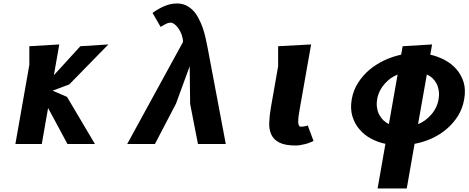

<svg xmlns="http://www.w3.org/2000/svg" viewBox="-20 -810 2640 1080"><path d="M66.5 0H215L250.5 -202.5L359.5 0H514L357 -265L276 -300L369.5 -335L589.5 -560L432 -550L283 -387L313.5 -560L145 -550V-445Z M1093.5 0H1250L1147 -546Q1142.5 -571 1135 -602.5Q1128.5 -631 1118.5 -658.5Q1110 -682.5 1095.5 -709.5Q1083 -733.5 1065.5 -751.5Q1048.5 -769 1026 -780Q1003.5 -790.5 975.5 -790.5Q941.5 -790.5 907 -776.5Q872 -762 838 -737.5L883.5 -658.5Q893 -664.5 902 -669.5Q910 -674.5 916 -677Q923 -680 928.5 -681.5Q936.5 -682.5 941.5 -682.5Q950 -682.5 961.5 -674Q973 -665 983.5 -650.5Q994 -635.5 1001.5 -616Q1009 -594 1009.5 -574L695.5 0H851.5L970 -227L1047 -437.5L1049.5 -226Z M1544.5 -437 1504 -206.5Q1496 -162.5 1494.5 -122Q1492.5 -83 1506 -53.5Q1518.5 -25 1551.5 -8Q1584 8.5 1643.5 8.5Q1654.5 8.5 1670.5 6Q1683.5 4 1698.5 0Q1715 -4.5 1724 -8.5Q1736 -13 1743.5 -17.5L1711 -104.5Q1704 -101 1693.5 -99.5Q1685 -97.5 1672.5 -97.5Q1663.5 -97.5 1660.5 -106.5Q1656.5 -115.5 1657.5 -130Q1657.5 -144 1660.5 -163Q1663 -181.5 1666.5 -200L1730 -560L1544.5 -550Z M2410.5 -560 2245 -550 2236.5 -502.5Q2186 -491.5 2141.5 -470.5Q2094.5 -448 2058 -417.5Q2021 -386 1994 -344Q1967.5 -302.5 1958.5 -251.5Q1949.5 -198.5 1962 -156.5Q1975 -113.5 2002 -82.5Q2029 -50.5 2067.5 -30Q2107.5 -9 2148 -1L2104 250H2268L2312 -1Q2361.5 -10 2408 -31Q2455 -52.5 2492 -84Q2530.5 -117 2556 -158Q2582 -199.5 2591 -251.5Q2600.5 -304.5 2588 -347Q2575 -389 2547.5 -420.5Q2519.5 -452.5 2481.5 -472.5Q2442.5 -493 2400.5 -502.5ZM2447 -251.5Q2442.5 -225 2431 -203Q2420 -181 2403.5 -163Q2387 -144.5 2369 -132Q2349.5 -118.5 2331.5 -111.5L2381 -391Q2397.5 -384 2411.5 -371.5Q2424 -360 2435 -341Q2444 -324.5 2448 -300.5Q2451.5 -278.5 2447 -251.5ZM2117.5 -300.5Q2128.5 -322 2145 -340Q2163 -359.5 2179 -370.5Q2197 -382.5 2216.5 -390.5L2167.5 -112Q2152.5 -119 2137.5 -132.5Q2125 -144 2114 -163Q2105 -179 2101 -203Q2097 -225.5 2101.5 -251.5Q2106 -277.5 2117.5 -300.5Z"/></svg>

Font: B612
Style: Regular
Weight: 700
Italic angle: -10°
Designer: Nicolas Chauveau, Thomas Paillot, Jonathan Favre-Lamarine, Jean-Luc Vinot
Foundry: AIRBUS
Version: Version 1.008